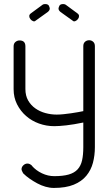

<svg xmlns="http://www.w3.org/2000/svg" viewBox="-20 -927 534 945"><path d="M447 -203Q447 -162 437.5 -126Q428 -90 405 -62Q382 -34 343 -18Q304 -2 245 -2Q225 -2 204 -8Q183 -14 163.5 -24.5Q144 -35 126 -47.5Q108 -60 94 -74L89 -84Q86 -90 86 -94Q86 -105 95 -113.5Q104 -122 115 -122Q127 -122 138 -111H137Q157 -88 186.5 -74Q216 -60 247 -60Q290 -60 318 -68Q346 -76 362 -93.5Q378 -111 384 -138Q390 -165 390 -203V-324Q342 -314 306 -310Q270 -306 247 -306Q208 -306 172 -319Q136 -332 108.5 -356Q81 -380 64 -413.5Q47 -447 47 -488V-699Q47 -713 56 -720.5Q65 -728 76 -728Q105 -728 105 -699V-489Q105 -456 118.5 -432.5Q132 -409 154 -393.5Q176 -378 203.5 -370.5Q231 -363 259 -363Q275 -363 293.5 -365Q312 -367 330 -369.5Q348 -372 364 -375L390 -380V-700Q390 -714 398.5 -721.5Q407 -729 419 -729Q430 -729 438.5 -721.5Q447 -714 447 -700ZM360 -862Q369 -856 369 -848Q369 -840 363.5 -833Q358 -826 350.5 -823Q343 -820 338 -825L278 -868Q268 -876 268 -885Q268 -889 272 -898Q276 -907 291 -907Q298 -907 303 -904ZM133 -862Q124 -856 124 -848Q124 -840 129.5 -833Q135 -826 142.5 -823Q150 -820 155 -825L215 -868Q225 -876 225 -885Q225 -889 221 -898Q217 -907 202 -907Q194 -907 190 -904Z"/></svg>

Font: VDS
Style: Thin
Weight: 100
Width: 0
Designer: artmaker
Foundry: artmaker
Version: Version 1.000 2012 initial release